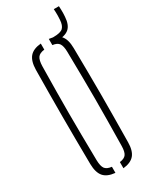

<svg xmlns="http://www.w3.org/2000/svg" viewBox="-237 -982 825 1039"><g transform="rotate(-30 175.0 -463.0)"><path d="M151 4Q102 -0.5 80 -26.2Q58 -52 57 -105Q56 -191.5 55.5 -263.8Q55 -336 55 -403.2Q55 -470.5 55.5 -541Q56 -611.5 57 -694Q58 -747.5 80 -773.5Q102 -799.5 151 -804V-766Q120.5 -762.5 109.2 -746.5Q98 -730.5 97 -694Q95.5 -606.5 94.8 -537.5Q94 -468.5 94 -404.2Q94 -340 94.8 -268.8Q95.5 -197.5 97 -105Q98 -68.5 109.2 -53Q120.5 -37.5 151 -34ZM201 4V-34.5Q230.5 -38 241.5 -53.8Q252.5 -69.5 253 -105Q254.5 -194.5 255.2 -264.8Q256 -335 256 -399.2Q256 -463.5 255.2 -533.8Q254.5 -604 253 -694Q252.5 -729.5 241.5 -745.8Q230.5 -762 201 -765.5V-804Q249 -799 270.8 -772.8Q292.5 -746.5 293 -694Q294 -611.5 294.8 -541Q295.5 -470.5 295.5 -403.2Q295.5 -336 294.8 -263.8Q294 -191.5 293 -105Q292.5 -52.5 270.8 -26.8Q249 -1 201 4ZM228 -772Q218.5 -772 211 -774L210 -800Q214.5 -800 218.8 -800Q223 -800 228 -800Q272.5 -800 287.8 -814.8Q303 -829.5 305 -863Q306 -877 306.2 -888.5Q306.5 -900 306 -910Q305.5 -920 305 -930H337Q337.5 -918.5 338 -908.2Q338.5 -898 338.2 -887.2Q338 -876.5 337 -864Q334 -814.5 309.2 -793.2Q284.5 -772 228 -772Z"/></g></svg>

Font: Big Shoulders Stencil Text Thin
Style: Regular
Weight: 100
Designer: Patric King
Foundry: XO Type Co
Version: Version 2.001